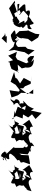

<svg xmlns="http://www.w3.org/2000/svg" viewBox="1907 -2789 1121 5067"><g transform="rotate(-90 2467.5 -255.5)"><path d="M342 -220 470 -182 526 -380 274 -301 434 -291C305 -254 253 -297 282 -425C239 -363 214 -320 267 -403C351 -442 269 -447 342 -366C247 -499 212 -363 392 -427L501 -465C344 -483 415 -428 547 -312L606 -422C691 -441 641 -439 518 -422C606 -393 502 -414 496 -481C473 -442 406 -498 523 -598L337 -452C255 -454 357 -516 317 -459C172 -539 155 -554 157 -425C78 -366 183 -469 98 -394L67 -385C162 -252 72 -309 111 -183C160 -148 182 -295 -9 -88C29 -200 -17 -107 -46 16C174 -85 216 -69 256 -27C294 11 204 47 335 -9C427 -49 477 -13 458 52C603 -5 607 -37 646 -41L504 -238C554 -176 388 -47 376 -156C364 -112 420 -91 297 -9L377 -178C265 -91 296 -170 213 -236C244 -175 374 -303 276 -150Z M768 -728 845 -688C703 -662 820 -628 742 -646L937 -687C894 -702 778 -643 803 -570C997 -598 964 -546 873 -441L767 -355L782 -312L709 -265L724 -197L667 -31L694 -25L903 -61L911 -248L1029 -431L949 -322L926 -86L1082 10C889 -26 1065 -22 1081 -24C1117 29 1074 -17 1149 4C1098 42 1186 -30 1138 88C1260 21 1282 -41 1155 -9L1248 -45L1086 -111L1060 4C1197 -105 1049 -66 1128 -70L1111 -134C1149 -212 1203 -72 1105 -197L1099 -210L1098 -421L1116 -458L935 -650C1009 -626 934 -664 1024 -691C992 -630 992 -836 823 -774L890 -796C828 -702 791 -665 822 -750Z M1538 -220 1666 -182 1722 -380 1470 -301 1630 -291C1501 -254 1449 -297 1478 -425C1435 -363 1410 -320 1463 -403C1547 -442 1465 -447 1538 -366C1443 -499 1408 -363 1588 -427L1697 -465C1540 -483 1611 -428 1743 -312L1802 -422C1887 -441 1837 -439 1714 -422C1802 -393 1698 -414 1692 -481C1669 -442 1602 -498 1719 -598L1533 -452C1451 -454 1553 -516 1513 -459C1368 -539 1351 -554 1353 -425C1274 -366 1379 -469 1294 -394L1263 -385C1358 -252 1268 -309 1307 -183C1356 -148 1378 -295 1187 -88C1225 -200 1179 -107 1150 16C1370 -85 1412 -69 1452 -27C1490 11 1400 47 1531 -9C1623 -49 1673 -13 1654 52C1799 -5 1803 -37 1842 -41L1700 -238C1750 -176 1584 -47 1572 -156C1560 -112 1616 -91 1493 -9L1573 -178C1461 -91 1492 -170 1409 -236C1440 -175 1570 -303 1472 -150Z M2100 -155 2186 -348 1998 -415 2078 -428 1860 -464 1859 -506 1940 -395 1874 -218 1980 -209 1901 -73 1984 29 1861 121 2021 285 2083 -1 2131 79C2221 -143 2240 -81 2344 -211C2194 -150 2343 -267 2227 -309C2362 -248 2416 -409 2360 -418C2329 -435 2324 -468 2407 -556L2400 -537L2357 -533L2277 -461C2175 -478 2321 -359 2258 -445C2314 -318 2283 -366 2154 -251C2069 -304 2151 -285 2209 -133Z M2671 -205 2724 -158 2787 -8 3002 23 2845 -2 2945 -189 2799 -287 2927 -367 2944 -408 3099 -444 2842 -536 2763 -404 2624 -296 2585 -316 2600 -443 2620 -564 2429 -512 2485 -347 2552 -258 2544 -57 2524 60 2639 61 2520 -86 2672 -292Z M3362 10C3465 40 3422 64 3526 82L3518 -19C3500 -15 3477 -133 3375 -77C3354 -3 3334 -207 3312 -79L3429 -359L3503 -404L3634 -369L3532 -599L3413 -471L3368 -605L3343 -550C3310 -583 3176 -494 3184 -518L3089 -315C3060 -369 3238 -357 3112 -334L3296 -349L3196 -241L3236 -76C3170 -7 3312 -105 3217 -129C3210 -10 3237 71 3436 77Z M3956 -421C4020 -366 3906 -363 3973 -362C3960 -414 4046 -385 3962 -349C4149 -429 3973 -347 3989 -221L4001 -260L3974 -77L3901 20L4011 190L4098 225L4109 120L4212 -112L4193 -47L4180 -302L4087 -400C4278 -424 4177 -448 4099 -518C4049 -560 4138 -505 4056 -530C3940 -506 3835 -452 3910 -419L3770 -461L3656 -590L3683 -440L3641 -262L3617 -130L3619 -164L3558 -61L3674 97L3713 -87L3767 -148L3762 -340C3882 -477 3942 -303 3973 -313C3854 -400 4012 -447 4077 -510ZM3990 -774 3864 -641 4050 -636 4029 -665 4133 -685 4077 -693Z M4914 -417 4981 -426 4782 -577 4525 -462C4461 -485 4471 -520 4475 -431C4474 -518 4423 -481 4420 -458C4374 -475 4307 -422 4279 -281L4298 -267C4303 -215 4191 -242 4352 -129C4340 -36 4215 -164 4234 23C4401 -105 4315 34 4391 76C4501 -40 4427 64 4558 -57C4678 -9 4723 -19 4646 -55C4751 25 4732 -99 4691 -132C4869 -163 4909 -118 4873 -206L4758 -325C4803 -322 4808 -314 4898 -304C4901 -406 4869 -326 4666 -362L4915 -440ZM4581 -417C4622 -439 4697 -435 4624 -491C4621 -466 4771 -239 4771 -272C4705 -352 4692 -209 4613 -313C4587 -284 4703 -240 4717 -191C4603 -96 4605 -77 4561 -71C4500 -121 4508 -38 4397 -156C4367 -257 4344 -179 4308 -150L4457 -177L4376 -330C4379 -364 4396 -259 4473 -325C4579 -415 4572 -329 4552 -401Z"/></g></svg>

Font: Asimov Silicon
Style: Regular
Weight: 400
Designer: Google
Version: Version 2.000980; 2014